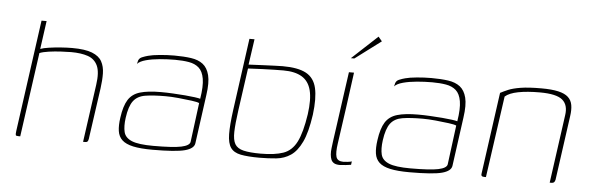

<svg xmlns="http://www.w3.org/2000/svg" viewBox="-42 -691 2555 828"><g transform="rotate(5 1235.5 -277.5)"><path d="M57 0Q47 0 45.5 -3.5Q44 -7 46 -22L113 -505H135L118 -383Q131 -388 155 -391.5Q179 -395 206 -397Q233 -399 255 -399Q311 -399 341.5 -387Q372 -375 384 -353Q396 -331 396.5 -301.5Q397 -272 392 -236L362 -25Q361 -14 359 -8.5Q357 -3 354 -1.5Q351 0 344 0H337L372 -250Q380 -305 367 -333Q354 -361 324.5 -371Q295 -381 252 -381Q234 -381 207.5 -379.5Q181 -378 156 -374.5Q131 -371 116 -365L65 0Z M638 8Q586 8 554 1Q522 -6 506 -21Q490 -36 486.5 -60Q483 -84 488 -118Q495 -169 512 -196Q529 -223 563 -233Q597 -243 653 -243Q678 -243 705.5 -241.5Q733 -240 758 -238Q783 -236 800.5 -233.5Q818 -231 824 -229Q833 -284 827.5 -316Q822 -348 805 -363Q788 -378 761.5 -382.5Q735 -387 702 -387Q669 -387 635.5 -384Q602 -381 576 -374Q550 -367 539 -355L541 -362Q543 -379 557.5 -385Q572 -391 584 -394Q602 -399 634 -402Q666 -405 697 -405Q738 -405 769.5 -400.5Q801 -396 821 -380.5Q841 -365 849 -333.5Q857 -302 849 -247L820 -36Q817 -13 778 -2.5Q739 8 638 8ZM640 -9Q726 -9 761 -16.5Q796 -24 799 -40L821 -210Q814 -214 788 -217.5Q762 -221 730.5 -224Q699 -227 675 -227Q621 -227 587 -221.5Q553 -216 535.5 -193Q518 -170 511 -119Q506 -82 512 -57.5Q518 -33 547 -21Q576 -9 640 -9Z M1100 2Q1050 2 1019.5 -4Q989 -10 975.5 -29.5Q962 -49 961.5 -88Q961 -127 970 -193L1013 -505H1035L1019 -394Q1022 -394 1040 -395Q1058 -396 1082.5 -397Q1107 -398 1130.5 -399Q1154 -400 1166 -400Q1233 -400 1268 -381Q1303 -362 1313 -318.5Q1323 -275 1314 -203Q1303 -126 1283 -84Q1263 -42 1235.5 -23.5Q1208 -5 1173.5 -1.5Q1139 2 1100 2ZM1104 -16Q1165 -16 1202 -29Q1239 -42 1259.5 -82.5Q1280 -123 1292 -203Q1301 -268 1291 -307Q1281 -346 1251 -364Q1221 -382 1171 -382Q1155 -382 1130.5 -381.5Q1106 -381 1081 -380Q1056 -379 1038.5 -378Q1021 -377 1018 -377L992 -192Q984 -135 983 -100Q982 -65 992.5 -47Q1003 -29 1030 -22.5Q1057 -16 1104 -16Z M1475 -399Q1465 -321 1454 -244Q1443 -167 1432 -89Q1426 -49 1431.5 -30.5Q1437 -12 1463 -12Q1468 -12 1481.5 -13.5Q1495 -15 1499 -17L1497 -2Q1492 -1 1474 1Q1456 3 1449 3Q1433 3 1424 -2Q1415 -7 1411 -16.5Q1407 -26 1406 -39Q1405 -52 1407 -67Q1409 -82 1411 -99Q1416 -136 1421.5 -173.5Q1427 -211 1432 -249Q1437 -287 1442.5 -324.5Q1448 -362 1453 -399Q1458 -399 1464 -399Q1470 -399 1475 -399ZM1456 -460 1567 -563 1583 -544 1471 -460Z M1751 8Q1699 8 1667 1Q1635 -6 1619 -21Q1603 -36 1599.5 -60Q1596 -84 1601 -118Q1608 -169 1625 -196Q1642 -223 1676 -233Q1710 -243 1766 -243Q1791 -243 1818.5 -241.5Q1846 -240 1871 -238Q1896 -236 1913.5 -233.5Q1931 -231 1937 -229Q1946 -284 1940.5 -316Q1935 -348 1918 -363Q1901 -378 1874.5 -382.5Q1848 -387 1815 -387Q1782 -387 1748.5 -384Q1715 -381 1689 -374Q1663 -367 1652 -355L1654 -362Q1656 -379 1670.5 -385Q1685 -391 1697 -394Q1715 -399 1747 -402Q1779 -405 1810 -405Q1851 -405 1882.5 -400.5Q1914 -396 1934 -380.5Q1954 -365 1962 -333.5Q1970 -302 1962 -247L1933 -36Q1930 -13 1891 -2.5Q1852 8 1751 8ZM1753 -9Q1839 -9 1874 -16.5Q1909 -24 1912 -40L1934 -210Q1927 -214 1901 -217.5Q1875 -221 1843.5 -224Q1812 -227 1788 -227Q1734 -227 1700 -221.5Q1666 -216 1648.5 -193Q1631 -170 1624 -119Q1619 -82 1625 -57.5Q1631 -33 1660 -21Q1689 -9 1753 -9Z M2073 0Q2058 0 2061 -14L2110 -367Q2125 -375 2144 -383Q2163 -391 2196.5 -396.5Q2230 -402 2286 -402Q2331 -402 2359.5 -395.5Q2388 -389 2402.5 -375.5Q2417 -362 2420.5 -341.5Q2424 -321 2420 -294L2381 -14Q2380 -10 2378 -6.5Q2376 -3 2372.5 -1.5Q2369 0 2364 0H2357L2398 -295Q2405 -340 2379 -362Q2353 -384 2281 -384Q2226 -384 2187.5 -376.5Q2149 -369 2131 -353L2081 0Z"/></g></svg>

Font: Genos Thin
Style: Italic
Weight: 100
Italic angle: -8°
Designer: Robert E. Leuschke
Foundry: Robert E. Leuschke
Version: Version 1.010